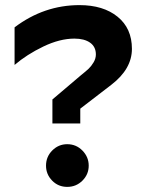

<svg xmlns="http://www.w3.org/2000/svg" viewBox="-20 -718 565 751"><path d="M496 -527Q496 -448 415 -386L294 -293V-235H185V-329L297 -424Q317 -440 327 -449.5Q337 -459 346 -474Q355 -489 355 -505Q355 -535 332.5 -551Q310 -567 271 -567Q214 -567 149.5 -536Q85 -505 37 -464V-611Q152 -698 291 -698Q384 -698 440 -652.5Q496 -607 496 -527ZM160 -70Q160 -105 184.5 -129.5Q209 -154 243 -154Q278 -154 302.5 -129Q327 -104 327 -70Q327 -36 302.5 -11.5Q278 13 243 13Q208 13 184 -11.5Q160 -36 160 -70Z"/></svg>

Font: Roundo SemiBold
Style: Regular
Weight: 600
Designer: Namrata Goyal (Gurmukhi), Shiva Nallaperumal (Latin)
Foundry: Indian Type Foundry
Version: Version 1.000;PS 1.0;hotconv 1.0.88;makeotf.lib2.5.647800